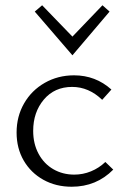

<svg xmlns="http://www.w3.org/2000/svg" viewBox="-20 -704 475 729"><path d="M112 -660 140 -684 255 -565 369 -684 396 -660 255 -494ZM43 -201Q43 -262 71.5 -311.5Q100 -361 150 -389.5Q200 -418 261 -418Q343 -418 403 -364L368 -325Q317 -374 254 -374Q187 -374 146.5 -326Q106 -278 106 -207Q106 -158 126.5 -120Q147 -82 182.5 -61.5Q218 -41 262 -41Q295 -41 325.5 -53.5Q356 -66 380 -89L410 -60Q346 5 252 5Q192 5 144.5 -21.5Q97 -48 70 -94.5Q43 -141 43 -201Z"/></svg>

Font: Ysabeau Infant Semilight
Style: Regular
Weight: 300
Designer: Christian Thalmann (Catharsis Fonts)
Version: Version 0.003